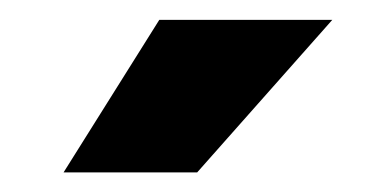

<svg xmlns="http://www.w3.org/2000/svg" viewBox="-20 -770 377 193"><path d="M140.1 -750H314L178.2 -596.7H43.9Z"/></svg>

Font: Roboto Black
Style: Regular
Weight: 900
Designer: Google
Version: Version 2.134; 2016